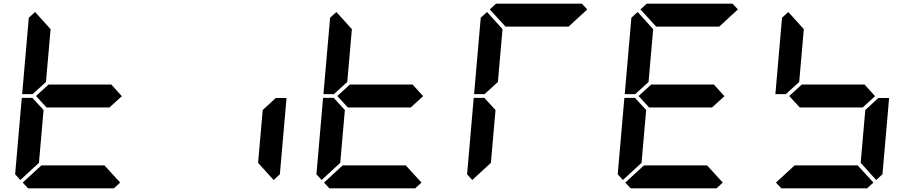

<svg xmlns="http://www.w3.org/2000/svg" viewBox="-20 -1020 4936 1040"><path d="M583 -562 640 -499 573 -438H232L175 -500L243 -562ZM162 -515 157 -510H100L136 -924L170 -955L254 -862L229 -576ZM90 -45 62 -76 98 -490H156L160 -485L216 -424L191 -138ZM631 -31 597 0H132L103 -31L204 -124H546Z M1469 -485 1474 -489H1532L1496 -76L1462 -45L1378 -138L1403 -424Z M2215 -562 2272 -499 2205 -438H1864L1807 -500L1875 -562ZM1794 -515 1789 -510H1732L1768 -924L1802 -955L1886 -862L1861 -576ZM1722 -45 1694 -76 1730 -490H1788L1792 -485L1848 -424L1823 -138ZM2263 -31 2229 0H1764L1735 -31L1836 -124H2178Z M2538 -45 2510 -76 2546 -490H2604L2608 -485L2664 -424L2639 -138ZM2633 -969 2667 -1000H3132L3161 -969L3060 -876H2718ZM2610 -515 2605 -510H2548L2584 -924L2618 -955L2702 -862L2677 -576Z M3847 -562 3904 -499 3837 -438H3496L3439 -500L3507 -562ZM3426 -515 3421 -510H3364L3400 -924L3434 -955L3518 -862L3493 -576ZM3354 -45 3326 -76 3362 -490H3420L3424 -485L3480 -424L3455 -138ZM3895 -31 3861 0H3396L3367 -31L3468 -124H3810ZM3449 -969 3483 -1000H3948L3977 -969L3876 -876H3534Z M4663 -562 4720 -499 4653 -438H4312L4255 -500L4323 -562ZM4242 -515 4237 -510H4180L4216 -924L4250 -955L4334 -862L4309 -576ZM4711 -31 4677 0H4212L4183 -31L4284 -124H4626ZM4733 -485 4738 -489H4796L4760 -76L4726 -45L4642 -138L4667 -424Z"/></svg>

Font: DSEG7 Classic
Style: BoldItalic
Weight: 700
Italic angle: -5°
Designer: Keshikan(Twitter:@keshinomi_88pro)
Version: Version 0.46